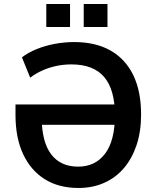

<svg xmlns="http://www.w3.org/2000/svg" viewBox="-20 -924 778 954"><path d="M370 10Q272 10 202.5 -33.5Q133 -77 95 -158Q57 -239 57 -353V-405H583V-304H158L187 -339Q188 -218 234.5 -157Q281 -96 368 -96Q454 -96 502.5 -161Q551 -226 551 -351Q551 -479 497.5 -541.5Q444 -604 335 -604Q297 -604 261 -596.5Q225 -589 192 -574.5Q159 -560 130 -538L89 -639Q120 -663 162 -680Q204 -697 252 -706Q300 -715 349 -715Q455 -715 529 -673Q603 -631 642 -551Q681 -471 681 -355Q681 -270 658.5 -203Q636 -136 595.5 -88.5Q555 -41 497.5 -15.5Q440 10 370 10ZM396 -790V-904H514V-790ZM210 -790V-904H328V-790Z"/></svg>

Font: Nunito Sans 10pt SemiCondensed
Style: Bold
Weight: 700
Width: 4
Designer: Vernon Adams
Foundry: Vernon Adams
Version: Version 3.101;gftools[0.9.27]